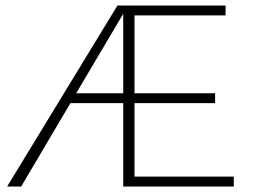

<svg xmlns="http://www.w3.org/2000/svg" viewBox="-20 -678 918 698"><path d="M469 -36H830V0H428V-303H236L57 0H6L407 -658H800V-622H469V-339H762V-303H469ZM257 -339H428V-628Z"/></svg>

Font: EauTestSC Light
Style: Regular
Weight: 300
Designer: Christian Thalmann (Catharsis Fonts)
Version: Version 0.001;PS 000.001;hotconv 1.0.88;makeotf.lib2.5.64775